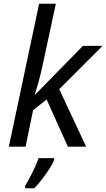

<svg xmlns="http://www.w3.org/2000/svg" viewBox="-20 -780 565 1021"><path d="M27 0 188 -760H277L212 -458Q195 -378 182.5 -334.5Q170 -291 165 -277H167L421 -536H525L295 -306L438 0H341L228 -251L156 -194L116 0ZM114 208Q124 191 138 165Q152 139 165 110.5Q178 82 185 61H268V71Q262 87 245 114Q228 141 206 170Q184 199 162 221H114Z"/></svg>

Font: Noto Sans
Style: Italic
Weight: 400
Italic angle: -12°
Designer: Monotype Design Team
Foundry: Monotype Imaging Inc.
Version: Version 2.013; ttfautohint (v1.8.4.7-5d5b)